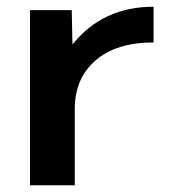

<svg xmlns="http://www.w3.org/2000/svg" viewBox="-20 -550 525 570"><path d="M69 -520H193L195 -420H197Q286 -530 436 -530V-424Q325 -424 263.5 -370.5Q202 -317 202 -227V0H69Z"/></svg>

Font: M PLUS 1p
Style: Bold
Weight: 700
Version: Version 1.062